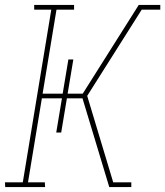

<svg xmlns="http://www.w3.org/2000/svg" viewBox="-20 -755 667 775"><path d="M162 0H1L0 -19H72L187 -716H118V-735H279V-716H208L152 -377H233L256 -515H276L253 -377H314L540 -735H627V-716H552L332 -368L437 -19H510V0H421L313 -358H250L227 -220H207L230 -358H149L93 -19H161Z"/></svg>

Font: Iosevka HT Thin Extended
Style: Italic
Weight: 100
Width: 7
Italic angle: -9°
Monospace: yes
Designer: Belleve Invis
Foundry: Belleve Invis
Version: Version 32.3.0; ttfautohint (v1.8.4)